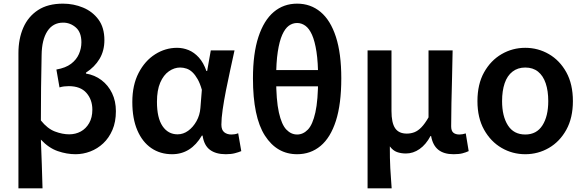

<svg xmlns="http://www.w3.org/2000/svg" viewBox="-20 -831 3205 1052"><path d="M81 201V-540Q81 -618 107.5 -679Q134 -740 188 -775.5Q242 -811 325 -811Q383 -811 435 -789.5Q487 -768 519.5 -724Q552 -680 552 -611Q552 -553 525.5 -508.5Q499 -464 451 -433V-428Q499 -420 536 -392Q573 -364 594 -320.5Q615 -277 615 -222Q615 -163 596 -119Q577 -75 545.5 -45.5Q514 -16 474.5 -1Q435 14 394 14Q346 14 296.5 -3Q247 -20 204 -66Q207 2 209 68Q211 134 213 201ZM359 -95Q394 -95 422.5 -110.5Q451 -126 468.5 -156.5Q486 -187 486 -230Q486 -285 453.5 -322Q421 -359 357 -359Q344 -359 331 -357.5Q318 -356 306 -352L289 -450Q340 -459 369.5 -481.5Q399 -504 412.5 -535Q426 -566 426 -599Q426 -654 395.5 -680.5Q365 -707 326 -707Q270 -707 239.5 -660Q209 -613 208 -529Q206 -439 205 -350.5Q204 -262 204 -171Q240 -126 281 -110.5Q322 -95 359 -95Z M923 14Q858 14 809 -19.5Q760 -53 732.5 -117Q705 -181 705 -272Q705 -365 739.5 -431.5Q774 -498 830 -533.5Q886 -569 950 -569Q983 -569 1013.5 -556.5Q1044 -544 1069.5 -516Q1095 -488 1111 -442H1115L1135 -555H1265Q1254 -504 1241.5 -447.5Q1229 -391 1218 -335Q1207 -279 1200 -230.5Q1193 -182 1193 -148Q1193 -119 1208.5 -106.5Q1224 -94 1248 -94Q1256 -94 1266 -95.5Q1276 -97 1285 -101L1302 -3Q1288 3 1267 8.5Q1246 14 1217 14Q1163 14 1130.5 -10Q1098 -34 1090 -88H1086Q1026 14 923 14ZM953 -95Q984 -95 1011 -114.5Q1038 -134 1056.5 -167Q1075 -200 1078 -239L1086 -339Q1076 -374 1063 -397Q1050 -420 1035 -434.5Q1020 -449 1002.5 -455Q985 -461 967 -461Q935 -461 905.5 -440.5Q876 -420 858 -378.5Q840 -337 840 -273Q840 -185 870.5 -140Q901 -95 953 -95Z M1608 14Q1497 14 1431.5 -88Q1366 -190 1366 -402Q1366 -538 1396 -629Q1426 -720 1480 -765.5Q1534 -811 1608 -811Q1682 -811 1736.5 -765.5Q1791 -720 1820.5 -629Q1850 -538 1850 -402Q1850 -261 1820.5 -169Q1791 -77 1736.5 -31.5Q1682 14 1608 14ZM1608 -94Q1641 -94 1667 -121Q1693 -148 1708 -215Q1723 -282 1723 -402Q1723 -489 1714 -547.5Q1705 -606 1689.5 -640.5Q1674 -675 1653 -690Q1632 -705 1608 -705Q1583 -705 1562.5 -690Q1542 -675 1526.5 -640.5Q1511 -606 1502 -547.5Q1493 -489 1493 -402Q1493 -282 1508 -215Q1523 -148 1549 -121Q1575 -94 1608 -94ZM1437 -358V-447H1779V-358Z M1994 201V-555H2125V-223Q2125 -158 2145 -128.5Q2165 -99 2209 -99Q2231 -99 2250.5 -106.5Q2270 -114 2289 -133.5Q2308 -153 2328 -188V-555H2460Q2459 -486 2457 -411Q2455 -336 2453.5 -266Q2452 -196 2452 -139Q2452 -114 2464 -104Q2476 -94 2497 -94Q2505 -94 2513.5 -95.5Q2522 -97 2532 -100L2548 -3Q2533 4 2514 9Q2495 14 2465 14Q2412 14 2381.5 -10.5Q2351 -35 2342 -86H2339Q2314 -39 2279 -14.5Q2244 10 2204 10Q2177 10 2155 2Q2133 -6 2116 -29Q2116 6 2116.5 35Q2117 64 2118.5 90.5Q2120 117 2122 143.5Q2124 170 2126 201Z M2858 14Q2788 14 2728.5 -20.5Q2669 -55 2632.5 -120Q2596 -185 2596 -277Q2596 -370 2632.5 -435Q2669 -500 2728.5 -534.5Q2788 -569 2858 -569Q2928 -569 2987.5 -534.5Q3047 -500 3083 -435Q3119 -370 3119 -277Q3119 -185 3083 -120Q3047 -55 2987.5 -20.5Q2928 14 2858 14ZM2858 -94Q2920 -94 2952 -144Q2984 -194 2984 -277Q2984 -333 2970 -374.5Q2956 -416 2928 -438.5Q2900 -461 2858 -461Q2817 -461 2788 -438.5Q2759 -416 2745 -374.5Q2731 -333 2731 -277Q2731 -194 2763 -144Q2795 -94 2858 -94Z"/></svg>

Font: Noto Sans SC SemiBold
Style: Regular
Weight: 600
Designer: Ryoko NISHIZUKA 西塚涼子 (kana, bopomofo & ideographs); Paul D. Hunt (Latin, Greek & Cyrillic); Sandoll Communications 산돌커뮤니
Foundry: Adobe
Version: Version 2.004-H2;hotconv 1.0.118;makeotfexe 2.5.65603